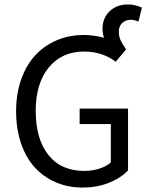

<svg xmlns="http://www.w3.org/2000/svg" viewBox="-20 -824 657 856"><path d="M348.1 12.2Q283.7 12.2 229 -11.2Q174.3 -34.7 135 -77.6Q95.7 -120.6 73.7 -185.1Q51.8 -249.5 51.8 -328.1Q51.8 -405.8 74.5 -470Q97.2 -534.2 137.2 -577.4Q177.2 -620.6 232.7 -644.3Q288.1 -668 353 -668Q396 -668 443.8 -655.8Q437 -674.3 437 -694.8Q437 -743.2 468.5 -773.7Q500 -804.2 550.8 -804.2Q581.5 -804.2 612.8 -790L597.2 -728Q577.6 -735.8 564 -735.8Q538.6 -735.8 524.2 -720.9Q509.8 -706.1 509.8 -683.1Q509.8 -662.6 516.8 -646.5Q523.9 -630.4 542 -604L496.1 -548.8Q435.5 -594.2 355 -594.2Q255.9 -594.2 197.5 -523.2Q139.2 -452.1 139.2 -330.1Q139.2 -204.6 195.6 -133.3Q252 -62 356 -62Q391.6 -62 423.3 -72.3Q455.1 -82.5 474.1 -100.1V-271H335V-339.8H550.8V-64Q517.1 -29.3 464.4 -8.5Q411.6 12.2 348.1 12.2Z"/></svg>

Font: Source Sans Pro
Style: Regular
Weight: 400
Designer: Paul D. Hunt
Foundry: Adobe Systems Incorporated
Version: Version 3.006;hotconv 1.0.111;makeotfexe 2.5.65597